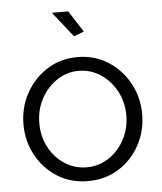

<svg xmlns="http://www.w3.org/2000/svg" viewBox="-53 -777 701 833"><g transform="rotate(-5 297.5 -360.5)"><path d="M297 10Q222 10 163.5 -27Q105 -64 72 -125.5Q39 -187 39 -259Q39 -332 72.5 -393.5Q106 -455 164.5 -492.5Q223 -530 297 -530Q372 -530 430.5 -492.5Q489 -455 522.5 -393.5Q556 -332 556 -259Q556 -187 523 -125.5Q490 -64 431.5 -27Q373 10 297 10ZM108 -258Q108 -200 133.5 -152.5Q159 -105 202 -77.5Q245 -50 297 -50Q349 -50 392 -78Q435 -106 461 -154Q487 -202 487 -260Q487 -318 461 -366Q435 -414 392 -442Q349 -470 297 -470Q246 -470 203 -441.5Q160 -413 134 -365Q108 -317 108 -258ZM204 -731H275L335 -638L291 -621Z"/></g></svg>

Font: Raleway
Style: Regular
Weight: 400
Designer: Matt McInerney, Pablo Impallari, Rodrigo Fuenzalida
Foundry: Matt McInerney, Pablo Impallari, Rodrigo Fuenzalida
Version: Version 4.101;RELEASE